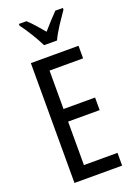

<svg xmlns="http://www.w3.org/2000/svg" viewBox="-175 -1009 752 1075"><g transform="rotate(-20 201.0 -471.5)"><path d="M357 0H73V-714H357V-639H157V-410H345V-335H157V-76H357ZM177 -783Q161 -816 136 -857Q111 -898 85 -933V-943H130Q149 -926 171.5 -900.5Q194 -875 216 -849Q242 -879 259.5 -898Q277 -917 302 -943H347V-933Q325 -902 297.5 -860Q270 -818 254 -783Z"/></g></svg>

Font: Noto Sans Lao ExtraCondensed
Style: Regular
Weight: 400
Width: 2
Designer: Monotype Design Team
Foundry: Monotype Imaging Inc.
Version: Version 2.004; ttfautohint (v1.8.4.7-5d5b)